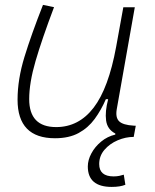

<svg xmlns="http://www.w3.org/2000/svg" viewBox="-20 -547 626 774"><path d="M430.2 206.5Q334 206.5 334 124Q334 98.1 348.4 71.3Q362.8 44.4 387.9 23.7Q413.1 2.9 444.8 -4.4V-8.8Q412.6 -25.4 407.7 -61.3Q402.8 -97.2 416 -147H406.7Q387.7 -103 361.6 -67.4Q335.4 -31.7 296.9 -10.7Q258.3 10.3 201.7 10.3Q50.8 10.3 50.8 -145Q50.8 -227.1 78.6 -317.6Q106.4 -408.2 153.3 -527.3L197.8 -518.1Q148.9 -388.7 123.3 -300.8Q97.7 -212.9 97.7 -147.5Q97.7 -34.7 206.5 -34.7Q297.4 -34.7 357.4 -112.8Q417.5 -190.9 448.2 -358.4L477.1 -517.6H523.4L450.7 -106.9Q444.8 -73.2 460.2 -58.1Q475.6 -43 518.6 -40.5L527.3 -40L519 4.9Q486.3 4.9 454.3 18.6Q422.4 32.2 401.1 56.9Q379.9 81.5 379.9 114.3Q379.9 164.1 438 164.1Q450.7 164.1 461.2 161.9Q471.7 159.7 479 157.2L485.4 197.8Q464.4 206.5 430.2 206.5Z"/></svg>

Font: Cascadia Mono PL ExtraLight
Style: Italic
Weight: 200
Italic angle: -10°
Monospace: yes
Designer: Aaron Bell
Foundry: Saja Typeworks
Version: Version 2404.023; ttfautohint (v1.8.4)